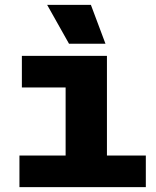

<svg xmlns="http://www.w3.org/2000/svg" viewBox="-20 -770 640 790"><path d="M60 0V-130H250V-410H70V-540H420V-130H580V0ZM264 -590 174 -750H354L414 -590Z"/></svg>

Font: Geist Mono UltraBlack
Style: Regular
Weight: 900
Monospace: yes
Designer: Basement.studio, Andrés Briganti, Mateo Zaragoza
Foundry: Basement.studio, Vercel, Andrés Briganti, Guido Ferreyra, Mateo Zaragoza
Version: Version 1.400; ttfautohint (v1.8.4.7-5d5b)